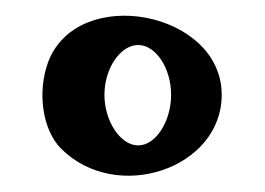

<svg xmlns="http://www.w3.org/2000/svg" viewBox="-20 -939 330 239"><path d="M40 -862C26 -824 33 -777 56 -754C125 -685 256 -729 256 -821C256 -925 77 -959 40 -862ZM193 -821C193 -788 174 -758 152 -758C130 -758 110 -788 110 -821C110 -854 130 -883 152 -883C174 -883 193 -854 193 -821Z"/></svg>

Font: Hussar Skorodowane
Style: Bold
Weight: 700
Foundry: Cannot Into Space Fonts
Version: Version 0.892